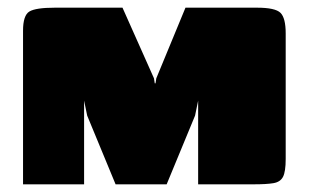

<svg xmlns="http://www.w3.org/2000/svg" viewBox="-20 -480 804 500"><path d="M40 0V-400Q40 -440 56.5 -450Q73 -460 123 -460H299L381 -276L383 -263H385L387 -276L463 -460H649Q697 -460 710.5 -446.5Q724 -433 724 -393V-66Q724 -33 717 -19.5Q710 -6 692 -3Q674 0 641 0H496V-218L488 -179L414 0H281L207 -179L199 -218V0Z"/></svg>

Font: Genos Thin Black
Style: Regular
Weight: 900
Version: Version 1.010